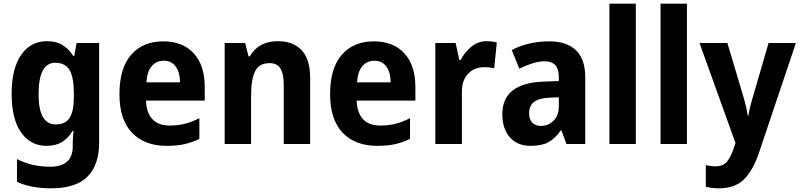

<svg xmlns="http://www.w3.org/2000/svg" viewBox="-20 -780 4332 1040"><path d="M234 -557Q284 -557 318 -536.5Q352 -516 377 -477H382L395 -547H517V-7Q517 113 454 176.5Q391 240 257 240Q147 240 72 205V82Q115 103 158 113Q201 123 253 123Q311 123 342.5 96Q374 69 374 13V1Q374 -13 375 -33.5Q376 -54 378 -71H373Q351 -33 317 -11.5Q283 10 232 10Q145 10 94 -63Q43 -136 43 -271Q43 -408 94.5 -482.5Q146 -557 234 -557ZM279 -440Q189 -440 189 -269Q189 -106 282 -106Q334 -106 357 -141.5Q380 -177 380 -252V-276Q380 -360 357 -400Q334 -440 279 -440Z M864 -556Q970 -556 1029.5 -491Q1089 -426 1089 -308V-235H771Q773 -170 805 -135Q837 -100 898 -100Q944 -100 981.5 -109.5Q1019 -119 1060 -140V-28Q1022 -9 980.5 0.5Q939 10 882 10Q763 10 695 -61Q627 -132 627 -270Q627 -411 690.5 -483.5Q754 -556 864 -556ZM867 -451Q827 -451 802 -422Q777 -393 773 -334H955Q955 -386 932.5 -418.5Q910 -451 867 -451Z M1485 -557Q1567 -557 1613.5 -508.5Q1660 -460 1660 -358V0H1517V-320Q1517 -378 1499.5 -408Q1482 -438 1441 -438Q1383 -438 1361.5 -393.5Q1340 -349 1340 -259V0H1197V-547H1308L1326 -475H1333Q1381 -557 1485 -557Z M2005 -556Q2111 -556 2170.5 -491Q2230 -426 2230 -308V-235H1912Q1914 -170 1946 -135Q1978 -100 2039 -100Q2085 -100 2122.5 -109.5Q2160 -119 2201 -140V-28Q2163 -9 2121.5 0.5Q2080 10 2023 10Q1904 10 1836 -61Q1768 -132 1768 -270Q1768 -411 1831.5 -483.5Q1895 -556 2005 -556ZM2008 -451Q1968 -451 1943 -422Q1918 -393 1914 -334H2096Q2096 -386 2073.5 -418.5Q2051 -451 2008 -451Z M2616 -557Q2644 -557 2671 -550L2657 -410Q2646 -413 2632.5 -414.5Q2619 -416 2600 -416Q2570 -416 2542.5 -401.5Q2515 -387 2498 -356.5Q2481 -326 2482 -278V0H2338V-547H2448L2468 -455H2475Q2496 -496 2532.5 -526.5Q2569 -557 2616 -557Z M2956 -556Q3050 -556 3100 -507.5Q3150 -459 3150 -363V0H3048L3021 -74H3018Q2987 -30 2951 -10Q2915 10 2854 10Q2783 10 2742 -36Q2701 -82 2701 -161Q2701 -247 2757.5 -290.5Q2814 -334 2924 -338L3007 -341V-360Q3007 -407 2987.5 -427.5Q2968 -448 2931 -448Q2900 -448 2864.5 -437Q2829 -426 2793 -408L2752 -509Q2793 -531 2844.5 -543.5Q2896 -556 2956 -556ZM2957 -251Q2897 -248 2871.5 -227Q2846 -206 2846 -167Q2846 -132 2863.5 -115Q2881 -98 2910 -98Q2951 -98 2979 -126.5Q3007 -155 3007 -206V-253Z M3424 0H3281V-760H3424Z M3701 0H3558V-760H3701Z M3769 -547H3920L4008 -252Q4015 -228 4021 -202.5Q4027 -177 4030 -154H4034Q4037 -175 4043 -200Q4049 -225 4057 -251L4143 -547H4291L4090 51Q4057 146 4008.5 193Q3960 240 3874 240Q3852 240 3835 237.5Q3818 235 3803 232V115Q3814 117 3827.5 119Q3841 121 3855 121Q3896 121 3916.5 97Q3937 73 3953 27L3964 -5Z"/></svg>

Font: Noto Sans Lao SemiCondensed
Style: Bold
Weight: 700
Width: 4
Designer: Monotype Design Team
Foundry: Monotype Imaging Inc.
Version: Version 2.003; ttfautohint (v1.8.4.7-5d5b)